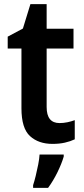

<svg xmlns="http://www.w3.org/2000/svg" viewBox="-20 -681 401 922"><path d="M266 -90Q285 -90 304 -94Q323 -98 339 -104V-12Q318 -2 291.5 4Q265 10 232 10Q165 10 124 -27.5Q83 -65 83 -161V-448H17V-505L90 -544L126 -661H204V-543H333V-448H204V-167Q204 -90 266 -90ZM286 71Q276 105 256 146Q236 187 211 221H139V208Q145 190 151.5 163.5Q158 137 163.5 109Q169 81 170 61H286Z"/></svg>

Font: Noto Sans Khmer SemiCondensed SemiBold
Style: Regular
Weight: 600
Width: 4
Designer: Danh Hong and the Monotype Design Team
Foundry: Monotype Imaging Inc.
Version: Version 2.004; ttfautohint (v1.8.4.7-5d5b)